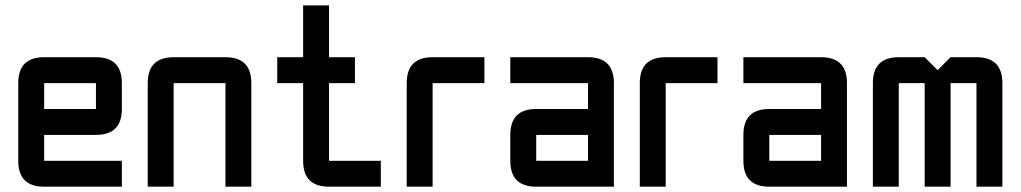

<svg xmlns="http://www.w3.org/2000/svg" viewBox="-20 -704 3849 724"><path d="M146.5 -488.3H341.8Q439.5 -488.3 439.5 -390.6V-293Q439.5 -195.3 341.8 -195.3H146.5V-97.7H439.5V0H146.5Q48.8 0 48.8 -97.7V-390.6Q48.8 -488.3 146.5 -488.3ZM341.8 -390.6H146.5V-293H341.8Z M830.1 -390.6H634.8V0H537.1V-390.6Q537.1 -488.3 634.8 -488.3H830.1Q927.7 -488.3 927.7 -390.6V0H830.1Z M1220.7 0Q1123 0 1123 -97.7V-390.6H1025.4V-488.3H1123V-683.6H1220.7V-488.3H1318.4V-390.6H1220.7V-97.7H1416V0Z M1611.3 -488.3H1806.6V-390.6H1611.3V0H1513.7V-390.6Q1513.7 -488.3 1611.3 -488.3Z M2294.9 0H2002Q1904.3 0 1904.3 -97.7V-195.3Q1904.3 -293 2002 -293H2197.3V-390.6H1904.3V-488.3H2197.3Q2294.9 -488.3 2294.9 -390.6ZM2002 -97.7H2197.3V-195.3H2002Z M2490.2 -488.3H2685.5V-390.6H2490.2V0H2392.6V-390.6Q2392.6 -488.3 2490.2 -488.3Z M3173.8 0H2880.9Q2783.2 0 2783.2 -97.7V-195.3Q2783.2 -293 2880.9 -293H3076.2V-390.6H2783.2V-488.3H3076.2Q3173.8 -488.3 3173.8 -390.6ZM2880.9 -97.7H3076.2V-195.3H2880.9Z M3466.8 -390.6H3369.1V0H3271.5V-390.6Q3271.5 -488.3 3369.1 -488.3H3466.8L3515.6 -439.5L3564.5 -488.3H3662.1Q3759.8 -488.3 3759.8 -390.6V0H3662.1V-390.6H3564.5V0H3466.8Z"/></svg>

Font: BabelStone Runic
Style: Regular
Weight: 400
Designer: Andrew West
Foundry: BabelStone
Version: Version 7.004 November 9, 2023